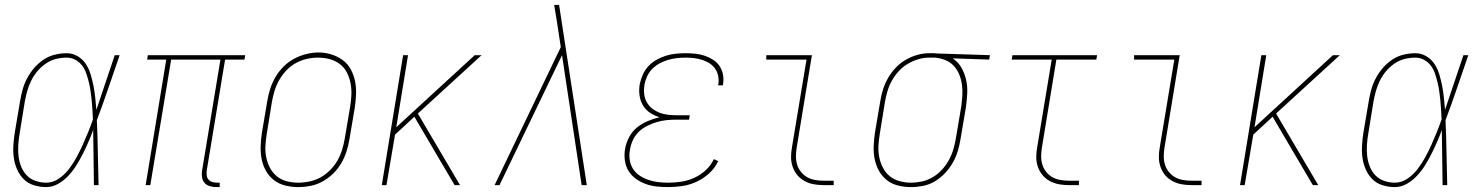

<svg xmlns="http://www.w3.org/2000/svg" viewBox="-20 -755 6040 783"><path d="M168 8Q143 8 118.5 0.5Q94 -7 77 -24Q60 -41 50 -63.5Q40 -86 36.5 -110.5Q33 -135 34.5 -161Q36 -187 40 -213L62 -343Q66 -367 72.5 -390.5Q79 -414 91 -436.5Q103 -459 120 -478.5Q137 -498 158 -512Q179 -526 203.5 -532Q228 -538 252 -538Q276 -538 297 -525.5Q318 -513 330.5 -493.5Q343 -474 350 -450.5Q357 -427 361.5 -403.5Q366 -380 368.5 -356Q371 -332 373 -307Q392 -363 410.5 -418.5Q429 -474 448 -530H468Q445 -464 422.5 -397.5Q400 -331 375 -265Q378 -199 379 -132.5Q380 -66 382 0H363Q362 -56 361.5 -112.5Q361 -169 360 -225Q351 -200 340.5 -176Q330 -152 318 -128Q306 -104 292 -81.5Q278 -59 259.5 -39Q241 -19 217.5 -5.5Q194 8 168 8ZM168 -10Q196 -10 220 -26.5Q244 -43 261.5 -66Q279 -89 292.5 -114Q306 -139 317.5 -164.5Q329 -190 339.5 -216Q350 -242 359 -268Q358 -287 357 -306.5Q356 -326 354 -345Q352 -364 349.5 -382.5Q347 -401 342.5 -419Q338 -437 332 -455Q326 -473 315 -487.5Q304 -502 287.5 -511Q271 -520 252 -520Q230 -520 208 -514.5Q186 -509 166.5 -495.5Q147 -482 132 -464Q117 -446 107 -425.5Q97 -405 91 -383.5Q85 -362 81 -340L60 -210Q56 -187 54.5 -164Q53 -141 55.5 -119Q58 -97 66 -76.5Q74 -56 88.5 -40.5Q103 -25 124.5 -17.5Q146 -10 168 -10Z M861 8Q848 8 835 4Q822 0 814 -9.5Q806 -19 804 -32Q802 -45 804 -59L879 -512H678L593 0H574L658 -512H580L583 -530H980L977 -512H898L823 -59Q822 -49 823 -39.5Q824 -30 830 -23Q836 -16 845 -13Q854 -10 864 -10H876V8Z M1195 8Q1169 8 1143 1.5Q1117 -5 1097 -20.5Q1077 -36 1064.5 -58.5Q1052 -81 1047 -106.5Q1042 -132 1043 -159Q1044 -186 1048 -213L1070 -343Q1074 -368 1082 -393Q1090 -418 1103.5 -441Q1117 -464 1136.5 -483.5Q1156 -503 1179.5 -515.5Q1203 -528 1228.5 -534.5Q1254 -541 1279 -541Q1306 -541 1331.5 -533Q1357 -525 1377.5 -510Q1398 -495 1410.5 -472Q1423 -449 1428 -423.5Q1433 -398 1432 -371Q1431 -344 1427 -317L1405 -187Q1401 -162 1393 -137Q1385 -112 1371.5 -89Q1358 -66 1338.5 -47Q1319 -28 1295.5 -15Q1272 -2 1246.5 3Q1221 8 1195 8ZM1196 -10Q1219 -10 1242.5 -15Q1266 -20 1287 -31.5Q1308 -43 1326 -61Q1344 -79 1356 -100Q1368 -121 1375 -144Q1382 -167 1386 -190L1408 -320Q1412 -344 1413 -368.5Q1414 -393 1409.5 -416Q1405 -439 1394.5 -459.5Q1384 -480 1365.5 -494Q1347 -508 1324 -514Q1301 -520 1277 -520Q1253 -520 1230 -514.5Q1207 -509 1186 -497.5Q1165 -486 1148 -468Q1131 -450 1119 -429Q1107 -408 1100 -385.5Q1093 -363 1089 -340L1068 -210Q1064 -186 1062.5 -161.5Q1061 -137 1065.5 -114.5Q1070 -92 1080.5 -71.5Q1091 -51 1108.5 -36.5Q1126 -22 1149 -16Q1172 -10 1196 -10Z M1537 0 1624 -530H1644L1596 -236L1916 -530H1944L1684 -292L1856 0H1834L1678 -265L1670 -279L1591 -206L1556 0Z M1997 0 2267 -563 2251 -668Q2248 -685 2245.5 -701.5Q2243 -718 2240 -735H2260L2373 0H2352L2272 -530L2017 0Z M2705 8Q2681 8 2657.5 5.5Q2634 3 2612.5 -5Q2591 -13 2573 -26Q2555 -39 2543.5 -57.5Q2532 -76 2528.5 -99.5Q2525 -123 2529 -147Q2533 -171 2545 -194.5Q2557 -218 2577 -234.5Q2597 -251 2621 -261Q2645 -271 2670 -277Q2649 -283 2631 -295Q2613 -307 2602 -325.5Q2591 -344 2588 -366.5Q2585 -389 2589 -412Q2593 -431 2601.5 -450.5Q2610 -470 2624.5 -485.5Q2639 -501 2658 -511.5Q2677 -522 2696.5 -528Q2716 -534 2736.5 -536Q2757 -538 2776 -538Q2796 -538 2815.5 -536Q2835 -534 2853 -528Q2871 -522 2887 -512Q2903 -502 2913.5 -487Q2924 -472 2928 -453Q2932 -434 2929 -414Q2929 -412 2928.5 -410.5Q2928 -409 2928 -407H2908Q2909 -408 2909 -410Q2909 -412 2910 -413Q2912 -430 2908.5 -446.5Q2905 -463 2895.5 -476Q2886 -489 2872.5 -497.5Q2859 -506 2843 -511Q2827 -516 2810.5 -518Q2794 -520 2776 -520Q2759 -520 2741 -518Q2723 -516 2705.5 -511Q2688 -506 2671 -497Q2654 -488 2640.5 -474.5Q2627 -461 2619 -443.5Q2611 -426 2608 -409Q2605 -390 2607 -372Q2609 -354 2617.5 -338.5Q2626 -323 2639.5 -312.5Q2653 -302 2669.5 -295.5Q2686 -289 2704 -287Q2722 -285 2741 -285H2793L2790 -267H2738Q2718 -267 2698 -265Q2678 -263 2658 -257Q2638 -251 2619 -241.5Q2600 -232 2585 -217.5Q2570 -203 2561 -183.5Q2552 -164 2549 -144Q2545 -124 2548 -103.5Q2551 -83 2561.5 -66.5Q2572 -50 2588.5 -39Q2605 -28 2624 -21.5Q2643 -15 2663.5 -12.5Q2684 -10 2705 -10Q2731 -10 2758 -14Q2785 -18 2810.5 -29.5Q2836 -41 2857.5 -60.5Q2879 -80 2891 -106L2909 -98Q2896 -70 2872.5 -48.5Q2849 -27 2821 -14Q2793 -1 2763.5 3.5Q2734 8 2705 8Z M3340 0Q3319 0 3299 -3.5Q3279 -7 3261.5 -16.5Q3244 -26 3231.5 -41Q3219 -56 3212.5 -75Q3206 -94 3206 -114.5Q3206 -135 3210 -156L3269 -512H3105V-530H3291L3229 -153Q3226 -135 3226 -117Q3226 -99 3231 -83Q3236 -67 3247 -53.5Q3258 -40 3272.5 -32Q3287 -24 3304.5 -21Q3322 -18 3340 -18H3380V0Z M3695 8Q3668 8 3642 1.5Q3616 -5 3596.5 -20.5Q3577 -36 3564.5 -58.5Q3552 -81 3547 -106.5Q3542 -132 3543 -159Q3544 -186 3548 -213L3570 -343Q3574 -368 3581.5 -391.5Q3589 -415 3602 -437.5Q3615 -460 3633 -479Q3651 -498 3673.5 -511Q3696 -524 3720.5 -531Q3745 -538 3769 -538Q3773 -538 3776 -538Q3779 -538 3783 -538Q3787 -538 3790.5 -538Q3794 -538 3798 -537L4017 -530L4014 -512L3865 -517Q3887 -503 3900.5 -479.5Q3914 -456 3920 -429Q3926 -402 3924.5 -373.5Q3923 -345 3919 -317L3897 -187Q3893 -162 3885.5 -137.5Q3878 -113 3865 -90.5Q3852 -68 3833.5 -48.5Q3815 -29 3792.5 -15.5Q3770 -2 3744.5 3Q3719 8 3695 8ZM3695 -10Q3717 -10 3740 -15Q3763 -20 3784 -32.5Q3805 -45 3821.5 -63Q3838 -81 3849.5 -102Q3861 -123 3867.5 -145Q3874 -167 3878 -190L3900 -320Q3903 -342 3904.5 -365Q3906 -388 3903 -409.5Q3900 -431 3892 -451Q3884 -471 3869.5 -486.5Q3855 -502 3835 -510Q3815 -518 3793 -520H3780Q3777 -520 3774 -520Q3771 -520 3768 -520Q3746 -520 3723.5 -513Q3701 -506 3681 -494Q3661 -482 3645 -464.5Q3629 -447 3617.5 -426.5Q3606 -406 3599.5 -384Q3593 -362 3589 -340L3568 -210Q3564 -186 3562.5 -162Q3561 -138 3565.5 -115Q3570 -92 3580.5 -71.5Q3591 -51 3608 -37Q3625 -23 3648 -16.5Q3671 -10 3695 -10Z M4340 0Q4319 0 4299 -3.5Q4279 -7 4261.5 -16.5Q4244 -26 4231.5 -41Q4219 -56 4212.5 -75Q4206 -94 4206 -114.5Q4206 -135 4210 -156L4269 -512H4106L4109 -530H4454L4451 -512H4288L4229 -153Q4226 -135 4226 -117Q4226 -99 4231 -83Q4236 -67 4247 -53.5Q4258 -40 4272.5 -32Q4287 -24 4304.5 -21Q4322 -18 4340 -18H4380V0Z M4840 0Q4819 0 4799 -3.5Q4779 -7 4761.5 -16.5Q4744 -26 4731.5 -41Q4719 -56 4712.5 -75Q4706 -94 4706 -114.5Q4706 -135 4710 -156L4769 -512H4605V-530H4791L4729 -153Q4726 -135 4726 -117Q4726 -99 4731 -83Q4736 -67 4747 -53.5Q4758 -40 4772.5 -32Q4787 -24 4804.5 -21Q4822 -18 4840 -18H4880V0Z M5037 0 5124 -530H5144L5096 -236L5416 -530H5444L5184 -292L5356 0H5334L5178 -265L5170 -279L5091 -206L5056 0Z M5668 8Q5643 8 5618.5 0.5Q5594 -7 5577 -24Q5560 -41 5550 -63.5Q5540 -86 5536.5 -110.5Q5533 -135 5534.5 -161Q5536 -187 5540 -213L5562 -343Q5566 -367 5572.5 -390.5Q5579 -414 5591 -436.5Q5603 -459 5620 -478.5Q5637 -498 5658 -512Q5679 -526 5703.5 -532Q5728 -538 5752 -538Q5776 -538 5797 -525.5Q5818 -513 5830.5 -493.5Q5843 -474 5850 -450.5Q5857 -427 5861.5 -403.5Q5866 -380 5868.5 -356Q5871 -332 5873 -307Q5892 -363 5910.5 -418.5Q5929 -474 5948 -530H5968Q5945 -464 5922.5 -397.5Q5900 -331 5875 -265Q5878 -199 5879 -132.5Q5880 -66 5882 0H5863Q5862 -56 5861.5 -112.5Q5861 -169 5860 -225Q5851 -200 5840.5 -176Q5830 -152 5818 -128Q5806 -104 5792 -81.5Q5778 -59 5759.5 -39Q5741 -19 5717.5 -5.5Q5694 8 5668 8ZM5668 -10Q5696 -10 5720 -26.5Q5744 -43 5761.5 -66Q5779 -89 5792.5 -114Q5806 -139 5817.5 -164.5Q5829 -190 5839.5 -216Q5850 -242 5859 -268Q5858 -287 5857 -306.5Q5856 -326 5854 -345Q5852 -364 5849.5 -382.5Q5847 -401 5842.5 -419Q5838 -437 5832 -455Q5826 -473 5815 -487.5Q5804 -502 5787.5 -511Q5771 -520 5752 -520Q5730 -520 5708 -514.5Q5686 -509 5666.5 -495.5Q5647 -482 5632 -464Q5617 -446 5607 -425.5Q5597 -405 5591 -383.5Q5585 -362 5581 -340L5560 -210Q5556 -187 5554.5 -164Q5553 -141 5555.5 -119Q5558 -97 5566 -76.5Q5574 -56 5588.5 -40.5Q5603 -25 5624.5 -17.5Q5646 -10 5668 -10Z"/></svg>

Font: Iosevka Slab Thin
Style: Italic
Weight: 100
Italic angle: -9°
Monospace: yes
Designer: Belleve Invis
Foundry: Belleve Invis
Version: Version 11.1.1; ttfautohint (v1.8.3)